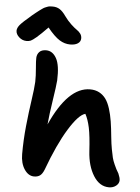

<svg xmlns="http://www.w3.org/2000/svg" viewBox="-111 -1066 850 1165"><g transform="rotate(5 314.5 -483.5)"><path d="M22 -793Q-3.9 -793 -23.9 -811Q-43.9 -829.1 -43.9 -850.1Q-43.9 -866.2 -29.1 -884.8Q-14.2 -903.3 41 -950.2Q47.4 -955.6 63.2 -968.3Q79.1 -981 83.3 -983.9Q87.4 -986.8 98.6 -994.9Q109.9 -1002.9 114.5 -1004.6Q119.1 -1006.3 127.9 -1010Q136.7 -1013.7 144.5 -1014.4Q152.3 -1015.1 162.1 -1015.1Q186.5 -1015.1 205.1 -1003.4Q223.6 -991.7 242.2 -964.8Q261.7 -937.5 283.9 -916.7Q306.2 -896 319.6 -887.2Q333 -878.4 342 -866.2Q351.1 -854 351.1 -837.9Q351.1 -817.9 334 -806.4Q316.9 -794.9 287.1 -794.9Q253.4 -794.9 222.2 -814.2Q190.9 -833.5 147.9 -886.2Q106.4 -843.3 82 -822.5Q57.6 -801.8 46.9 -797.4Q36.1 -793 22 -793ZM139.2 22Q104 22 79.6 -14.6Q55.2 -51.3 55.2 -106.9Q55.2 -193.8 64 -279.1Q72.8 -364.3 83.5 -437Q94.2 -509.8 96.2 -549.8Q97.2 -586.9 93 -632.8Q88.9 -678.7 89.8 -696.8Q90.8 -718.3 104.5 -732.7Q118.2 -747.1 146 -747.1Q185.1 -747.1 208.5 -705.3Q231.9 -663.6 228 -570.8Q225.6 -537.1 211.9 -448.5Q198.2 -359.9 192.9 -299.8Q298.3 -534.2 432.1 -534.2Q463.9 -534.2 487.8 -521.5Q511.7 -508.8 527.8 -486.8Q543.9 -464.8 555.4 -428.5Q566.9 -392.1 573.2 -351.8Q579.6 -311.5 585 -254.9Q588.9 -215.8 595 -183.1Q601.1 -150.4 605.5 -132.8Q609.9 -115.2 620.1 -92.5Q630.4 -69.8 632.8 -65.7Q635.3 -61.5 647 -41Q658.2 -15.6 658.2 0Q658.2 19.5 640.4 33.7Q622.6 47.9 597.2 47.9Q539.6 47.9 502.4 -11.5Q465.3 -70.8 460 -159.2Q454.6 -252.4 444.1 -302Q433.6 -351.6 416 -383.8Q375.5 -373.5 316.7 -278.3Q257.8 -183.1 199.2 -23.9Q188.5 2.4 174.3 12.2Q160.2 22 139.2 22Z"/></g></svg>

Font: Shantell Sans Irregular Bouncy
Style: Regular
Weight: 600
Designer: Stephen Nixon, Anya Danilova, Shantell Martin
Foundry: Arrow Type
Version: Version 1.006;[9816181b4]